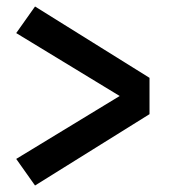

<svg xmlns="http://www.w3.org/2000/svg" viewBox="-20 -636 540 592"><path d="M88 -64 30 -146 349 -340 30 -534 88 -616 441 -396V-284Z"/></svg>

Font: Iosevka SS04
Style: Bold
Weight: 700
Monospace: yes
Designer: Belleve Invis
Foundry: Belleve Invis
Version: Version 19.0.0; ttfautohint (v1.8.4)